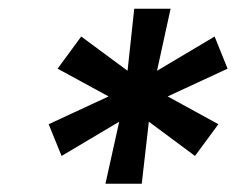

<svg xmlns="http://www.w3.org/2000/svg" viewBox="-20 -748 559 449"><path d="M226.6 -318.4 258.8 -463.4 124 -383.3 93.8 -457.5 233.9 -522.5 114.7 -587.4 169.9 -662.6 278.3 -582.5 293.9 -727.5H378.9L347.2 -582.5L481.9 -662.6L512.2 -587.4L372.1 -522.5L490.7 -457.5L436 -383.3L328.1 -463.4L311.5 -318.4Z"/></svg>

Font: Inter 28pt SemiBold
Style: Italic
Weight: 600
Italic angle: -9.3988°
Designer: Rasmus Andersson
Foundry: rsms
Version: Version 4.001;git-66647c0bb